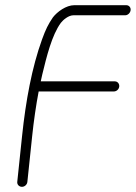

<svg xmlns="http://www.w3.org/2000/svg" viewBox="-20 -670 524 741"><path d="M467.1 -650H267.1C234.9 -650 200.6 -624.2 184.2 -603C166.1 -576.2 156.6 -557.5 142.3 -518C103 -409.4 79.4 -280.4 65.3 -146L46.6 32C45.5 42.6 54.1 51 64.7 51C75.2 51 84.5 42.6 85.6 32L104.3 -146C110 -200.8 119.1 -264.4 129.2 -317H419.2C429.8 -317 439.1 -325.4 440.2 -336C441.3 -346.6 433.9 -356 423.3 -356H137.3C138.9 -364.7 140.8 -373.3 143 -382C159.6 -450.3 180.1 -535 215 -582C223.7 -593.3 244.5 -611 263 -611H463C473.6 -611 483 -620.4 484.1 -631C485.2 -641.6 477.7 -650 467.1 -650Z"/></svg>

Font: Just Breathe
Style: Obl2
Weight: 400
Foundry: Cannot Into Space Fonts
Version: Version 0.72